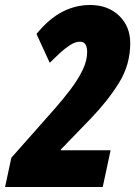

<svg xmlns="http://www.w3.org/2000/svg" viewBox="-48 -744 542 764"><path d="M-27.8 0 -2.9 -116.2 172.9 -314.9Q204.6 -351.1 233.4 -389.2Q262.2 -427.2 280.5 -464.8Q298.8 -502.4 298.8 -537.1Q298.8 -555.7 292.2 -566.9Q285.6 -578.1 270 -578.1Q251.5 -578.1 230.2 -564.2Q209 -550.3 188 -530.8Q167 -511.2 149.9 -494.1L97.2 -608.9Q147.5 -669.9 200 -697Q252.4 -724.1 311 -724.1Q380.9 -724.1 425.5 -681.9Q470.2 -639.6 470.2 -571.8Q470.2 -486.3 425.3 -414.1Q380.4 -341.8 312 -271L193.8 -148.9V-146H392.1L360.8 0Z"/></svg>

Font: Open Sans Condensed ExtraBold
Style: Italic
Weight: 800
Width: 3
Italic angle: -12°
Designer: Monotype Design Team
Foundry: Monotype Imaging Inc.
Version: Version 3.003; ttfautohint (v1.8.4)